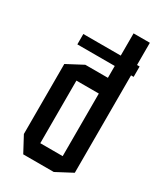

<svg xmlns="http://www.w3.org/2000/svg" viewBox="-188 -823 768 898"><g transform="rotate(30 196.0 -374.0)"><path d="M56 -572V-628H360V-572ZM345 -425 258 -508V-748H346V-425ZM137 -423V-508H285L346 -424V-423ZM94 0 49 -84V-85H258V0ZM49 -85V-462L136 -508H137V-85ZM258 0V-423H346V-46L259 0Z"/></g></svg>

Font: Foldit
Style: Regular
Weight: 400
Version: Version 1.003